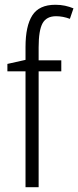

<svg xmlns="http://www.w3.org/2000/svg" viewBox="-20 -785 328 805"><path d="M237 -486H142V0H87V-486H11V-517L87 -534V-588Q87 -676 115.5 -720.5Q144 -765 212 -765Q234 -765 252.5 -761Q271 -757 288 -750L273 -706Q244 -717 215 -717Q175 -717 158.5 -687.5Q142 -658 142 -586V-532H237Z"/></svg>

Font: Noto Sans Devanagari UI Condensed Light
Style: Regular
Weight: 300
Width: 3
Designer: Jelle Bosma - Monotype Design Team
Foundry: Monotype Imaging Inc.
Version: Version 2.004; ttfautohint (v1.8.4.7-5d5b)